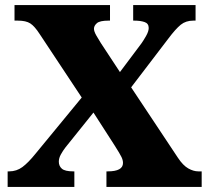

<svg xmlns="http://www.w3.org/2000/svg" viewBox="-20 -734 822 754"><path d="M10 0V-61H16Q45 -61 68 -78Q91 -95 120 -131L301 -351L136 -600Q116 -631 99 -642Q82 -653 50 -653H37V-714H412V-653H406Q372 -653 360.5 -643Q349 -633 349 -621Q349 -611 358 -595Q367 -579 376 -565L451 -451L535 -563Q543 -574 553.5 -592.5Q564 -611 564 -624Q564 -642 547.5 -647.5Q531 -653 508 -653H503V-714H748V-653H739Q710 -653 690 -637Q670 -621 640 -581L495 -391L679 -114Q699 -84 719.5 -72.5Q740 -61 759 -61H772V0H398V-61H403Q463 -61 463 -94Q463 -105 457 -117.5Q451 -130 430 -163L347 -292L237 -155Q227 -142 219 -127.5Q211 -113 211 -99Q211 -82 223 -71.5Q235 -61 268 -61H272V0Z"/></svg>

Font: Noto Serif Black
Style: Regular
Weight: 900
Designer: Monotype Design Team
Foundry: Monotype Imaging Inc.
Version: Version 2.014; ttfautohint (v1.8.4.7-5d5b)